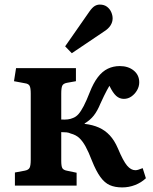

<svg xmlns="http://www.w3.org/2000/svg" viewBox="-20 -809 665 837"><path d="M513 8Q481 8 458.5 -2Q436 -12 417.5 -37.5Q399 -63 381 -108Q366 -147 353 -170.5Q340 -194 325.5 -207.5Q311 -221 288 -227Q280 -231 270 -232Q260 -233 247 -233V-108Q247 -85 251.5 -76.5Q256 -68 271 -65L314 -56V0H45V-57L88 -65Q104 -68 109 -77.5Q114 -87 114 -113V-401Q114 -426 109 -435Q104 -444 89 -446L41 -455L50 -512H311V-455L272 -448Q256 -445 251.5 -435.5Q247 -426 247 -401V-288Q263 -287 275.5 -288.5Q288 -290 299 -295Q312 -300 322.5 -312Q333 -324 345 -347Q357 -370 371 -406Q387 -447 406.5 -472.5Q426 -498 450 -509.5Q474 -521 502 -521Q539 -521 563 -501.5Q587 -482 587 -450Q587 -432 577.5 -415.5Q568 -399 553 -388.5Q538 -378 520 -378Q501 -378 486.5 -391Q472 -404 457 -435Q452 -426 446 -415.5Q440 -405 433.5 -391Q427 -377 418 -358Q405 -326 389 -305.5Q373 -285 349 -271V-269Q384 -265 411 -253Q438 -241 458.5 -219Q479 -197 494 -162Q517 -107 534 -87Q551 -67 570 -67Q576 -67 582.5 -69Q589 -71 602 -76L616 -32Q596 -13 569 -2.5Q542 8 513 8ZM293 -577 264 -607 370 -759Q382 -776 392.5 -782.5Q403 -789 415 -789Q434 -789 446.5 -779.5Q459 -770 465 -756Q471 -742 471 -729Q471 -713 462 -698.5Q453 -684 434 -672Z"/></svg>

Font: Literata 18pt SemiBold
Style: Regular
Weight: 600
Designer: Latin by Veronika Burian and Jose Scaglione. Greek by Irene Vlachou. Cyrillic by Vera Evstafieva.
Foundry: TypeTogether
Version: Version 3.103;gftools[0.9.29]